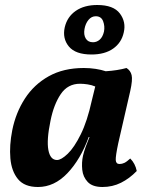

<svg xmlns="http://www.w3.org/2000/svg" viewBox="-20 -739 592 768"><path d="M486 -467Q502 -457 506.5 -438.5Q511 -420 501 -375L453 -166Q442 -114 443 -98.5Q444 -83 458 -83Q468 -83 477.5 -87.5Q487 -92 501 -105Q521 -85 527 -55Q498 -25 464 -8Q430 9 390 9Q350 9 331 -11Q312 -31 309 -60Q306 -89 312 -116Q316 -133 323 -152.5Q330 -172 338 -191H335Q302 -101 249.5 -46Q197 9 132 9Q78 9 52 -22.5Q26 -54 21.5 -105.5Q17 -157 29 -218Q43 -288 79.5 -344.5Q116 -401 175 -434Q234 -467 315 -467Q340 -467 362.5 -463.5Q385 -460 403 -454Q450 -457 486 -467ZM182 -256Q166 -179 173.5 -139Q181 -99 208 -99Q225 -99 251 -124Q277 -149 303 -201.5Q329 -254 347 -336L361 -393Q347 -399 330.5 -401.5Q314 -404 300 -404Q251 -404 223 -362.5Q195 -321 182 -256ZM346 -521Q282 -521 255.5 -553Q229 -585 239 -630Q249 -672 283 -695.5Q317 -719 369 -719Q434 -719 459.5 -685Q485 -651 475 -609Q466 -568 432.5 -544.5Q399 -521 346 -521ZM352 -570Q367 -570 379 -580.5Q391 -591 396 -613Q400 -634 392.5 -654Q385 -674 363 -674Q346 -674 334 -659.5Q322 -645 318 -623Q314 -600 323 -585Q332 -570 352 -570Z"/></svg>

Font: Vollkorn
Style: Bold Italic
Weight: 700
Italic angle: -11°
Designer: Friedrich Althausen
Foundry: Friedrich Althausen
Version: Version 5.000; ttfautohint (v1.8.3)